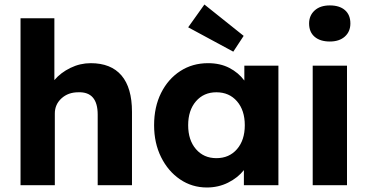

<svg xmlns="http://www.w3.org/2000/svg" viewBox="-20 -821 1638 851"><path d="M71 0V-740H221V-466Q249 -499 292 -520Q335 -541 382 -541Q472 -541 518.5 -486.5Q565 -432 565 -325V0H413V-313Q413 -415 327 -412Q282 -412 252.5 -385Q223 -358 223 -318V0Z M897 10Q831 10 778 -26Q725 -62 694 -124.5Q663 -187 663 -266Q663 -347 694 -409Q725 -471 779 -506Q833 -541 902 -541Q956 -541 996.5 -520Q1037 -499 1063 -464V-530H1214V0H1061V-67Q1034 -33 991 -11.5Q948 10 897 10ZM939 -120Q996 -120 1030.5 -160Q1065 -200 1065 -266Q1065 -332 1030.5 -372Q996 -412 939 -412Q883 -412 848.5 -372Q814 -332 814 -266Q814 -200 848.5 -160Q883 -120 939 -120ZM1014 -592 814 -700 886 -801 1060 -662Z M1442 -637Q1399 -637 1374.5 -658Q1350 -679 1350 -717Q1350 -752 1374.5 -774.5Q1399 -797 1442 -797Q1485 -797 1509 -776Q1533 -755 1533 -717Q1533 -681 1508.5 -659Q1484 -637 1442 -637ZM1366 0V-530H1518V0Z"/></svg>

Font: Readex Pro bold
Style: Bold
Weight: 700
Designer: Bonnie Shaver-Troup, Thomas Jockin
Foundry: Lexend
Version: Version 1.200; ttfautohint (v1.8.3)